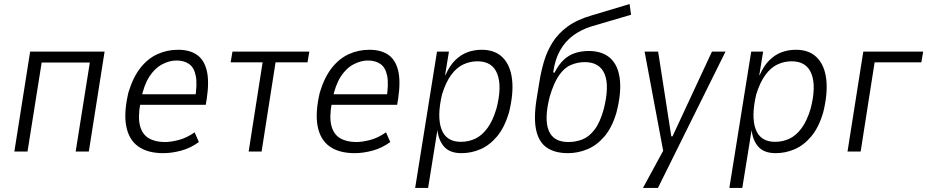

<svg xmlns="http://www.w3.org/2000/svg" viewBox="-20 -749 4583 949"><path d="M51 0 129 -494H497L419 0H354L424 -440H186L116 0Z M787 8Q710 8 663.5 -25Q617 -58 604 -125Q591 -192 615 -293Q638 -368 674.5 -414Q711 -460 758.5 -481.5Q806 -503 860 -503Q916 -503 952 -479Q988 -455 1001.5 -402Q1015 -349 1002 -261L997 -231H656L665 -283H966L944 -260Q956 -334 947.5 -375Q939 -416 914 -433Q889 -450 852 -450Q818 -450 781.5 -431Q745 -412 718 -370Q691 -328 677 -258L674 -240Q661 -170 672 -127.5Q683 -85 715 -66Q747 -47 795 -47Q824 -47 863 -57Q902 -67 942 -95L963 -47Q922 -17 875.5 -4.5Q829 8 787 8Z M1209 0 1278 -441H1120L1129 -494H1509L1500 -441H1342L1273 0Z M1733 8Q1656 8 1609.5 -25Q1563 -58 1550 -125Q1537 -192 1561 -293Q1584 -368 1620.5 -414Q1657 -460 1704.5 -481.5Q1752 -503 1806 -503Q1862 -503 1898 -479Q1934 -455 1947.5 -402Q1961 -349 1948 -261L1943 -231H1602L1611 -283H1912L1890 -260Q1902 -334 1893.5 -375Q1885 -416 1860 -433Q1835 -450 1798 -450Q1764 -450 1727.5 -431Q1691 -412 1664 -370Q1637 -328 1623 -258L1620 -240Q1607 -170 1618 -127.5Q1629 -85 1661 -66Q1693 -47 1741 -47Q1770 -47 1809 -57Q1848 -67 1888 -95L1909 -47Q1868 -17 1821.5 -4.5Q1775 8 1733 8Z M2032 180 2140 -494H2199L2180 -378H2182Q2202 -424 2230 -451.5Q2258 -479 2291 -491Q2324 -503 2361 -503Q2427 -503 2465 -464.5Q2503 -426 2511 -356.5Q2519 -287 2496 -194Q2474 -119 2437 -75Q2400 -31 2355 -11.5Q2310 8 2261 8Q2204 8 2176 -23Q2148 -54 2142 -106L2096 180ZM2258 -48Q2296 -48 2329 -63.5Q2362 -79 2389 -115.5Q2416 -152 2434 -213Q2462 -321 2438 -383.5Q2414 -446 2340 -446Q2304 -446 2271 -431Q2238 -416 2211 -380Q2184 -344 2165 -283Q2139 -173 2162 -110.5Q2185 -48 2258 -48Z M2787 8Q2724 8 2684 -18.5Q2644 -45 2630.5 -104Q2617 -163 2632 -258L2646 -344Q2654 -395 2668.5 -444.5Q2683 -494 2710.5 -538.5Q2738 -583 2785 -617.5Q2832 -652 2905 -673L3092 -729L3099 -676L2902 -618Q2853 -603 2813.5 -574Q2774 -545 2749 -501Q2724 -457 2715 -396V-390H2721Q2742 -431 2767 -454Q2792 -477 2823 -487Q2854 -497 2890 -497Q2957 -497 2996 -462Q3035 -427 3043.5 -358.5Q3052 -290 3027 -193Q3005 -118 2967 -74Q2929 -30 2882.5 -11Q2836 8 2787 8ZM2789 -47Q2826 -47 2859 -60Q2892 -73 2919 -108.5Q2946 -144 2964 -209Q2993 -324 2968.5 -383Q2944 -442 2870 -442Q2835 -442 2802 -428Q2769 -414 2743 -376.5Q2717 -339 2697 -271Q2669 -161 2692 -104Q2715 -47 2789 -47Z M3158 180 3265 -17 3264 29 3166 -494H3233L3298 -75H3304L3499 -494H3566L3232 180Z M3585 180 3693 -494H3752L3733 -378H3735Q3755 -424 3783 -451.5Q3811 -479 3844 -491Q3877 -503 3914 -503Q3980 -503 4018 -464.5Q4056 -426 4064 -356.5Q4072 -287 4049 -194Q4027 -119 3990 -75Q3953 -31 3908 -11.5Q3863 8 3814 8Q3757 8 3729 -23Q3701 -54 3695 -106L3649 180ZM3811 -48Q3849 -48 3882 -63.5Q3915 -79 3942 -115.5Q3969 -152 3987 -213Q4015 -321 3991 -383.5Q3967 -446 3893 -446Q3857 -446 3824 -431Q3791 -416 3764 -380Q3737 -344 3718 -283Q3692 -173 3715 -110.5Q3738 -48 3811 -48Z M4169 0 4247 -494H4543L4534 -441H4303L4234 0Z"/></svg>

Font: Nunito Sans 7pt Condensed Light
Style: Italic
Weight: 300
Width: 3
Italic angle: -9°
Designer: Vernon Adams
Foundry: Vernon Adams
Version: Version 3.101;gftools[0.9.27]